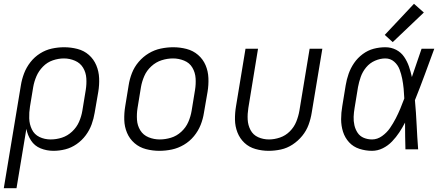

<svg xmlns="http://www.w3.org/2000/svg" viewBox="-25 -787 2349 1012"><path d="M-5 205H62L114 -108Q120 -75 138.5 -46.5Q157 -18 189 -5Q221 8 257 8Q288 8 319.5 0Q351 -8 379 -27.5Q407 -47 427 -74Q447 -101 458 -131.5Q469 -162 474 -193L493 -303Q499 -339 497.5 -375Q496 -411 482.5 -443Q469 -475 443.5 -497.5Q418 -520 383.5 -529Q349 -538 313 -538Q281 -538 248.5 -531Q216 -524 186.5 -505.5Q157 -487 135.5 -459.5Q114 -432 102 -400.5Q90 -369 85 -337ZM242 -52Q210 -52 183 -65Q156 -78 143 -105Q130 -132 129 -163Q128 -194 133 -225L150 -328Q155 -357 167 -385Q179 -413 201.5 -436Q224 -459 253.5 -469Q283 -479 312 -479Q342 -479 370 -467Q398 -455 413 -430Q428 -405 430 -374.5Q432 -344 427 -313L409 -203Q404 -173 391.5 -144.5Q379 -116 355 -93.5Q331 -71 301.5 -61.5Q272 -52 242 -52Z M815 8Q848 8 881 1Q914 -6 944.5 -24Q975 -42 997.5 -69.5Q1020 -97 1032.5 -128.5Q1045 -160 1050 -193L1069 -303Q1075 -339 1073.5 -375.5Q1072 -412 1058.5 -443.5Q1045 -475 1019 -497.5Q993 -520 958.5 -529Q924 -538 888 -538Q856 -538 822.5 -531Q789 -524 759 -506Q729 -488 706 -461Q683 -434 670.5 -402Q658 -370 653 -337L635 -227Q629 -191 630 -155Q631 -119 644.5 -87Q658 -55 684 -32.5Q710 -10 744.5 -1Q779 8 815 8ZM817 -52Q786 -52 758 -63.5Q730 -75 714.5 -100Q699 -125 697 -156Q695 -187 700 -218L718 -328Q723 -357 735.5 -386Q748 -415 772.5 -437.5Q797 -460 827 -469.5Q857 -479 887 -479Q917 -479 945.5 -467.5Q974 -456 989 -430.5Q1004 -405 1006 -374.5Q1008 -344 1003 -313L985 -203Q980 -173 967.5 -144Q955 -115 930.5 -92.5Q906 -70 876 -61Q846 -52 817 -52Z M1391 8Q1423 8 1455.5 1Q1488 -6 1517 -25Q1546 -44 1568 -71Q1590 -98 1601.5 -129.5Q1613 -161 1618 -193L1674 -530H1607L1553 -203Q1548 -174 1536.5 -145.5Q1525 -117 1502.5 -94.5Q1480 -72 1450.5 -62Q1421 -52 1393 -52Q1362 -52 1335.5 -64Q1309 -76 1295.5 -101.5Q1282 -127 1280.5 -157Q1279 -187 1284 -218L1335 -530H1269L1219 -227Q1213 -192 1213.5 -156.5Q1214 -121 1226.5 -89Q1239 -57 1263.5 -34Q1288 -11 1322 -1.5Q1356 8 1391 8Z M1936 8Q1965 8 1992.5 -5.5Q2020 -19 2041.5 -41.5Q2063 -64 2079.5 -89Q2096 -114 2110 -141Q2110 -140 2110 -139V-134Q2110 -100 2110.5 -67Q2111 -34 2112 0H2179Q2174 -65 2171 -129.5Q2168 -194 2162 -259Q2189 -326 2214 -394Q2239 -462 2264 -530H2197Q2184 -493 2171.5 -455.5Q2159 -418 2146 -381Q2140 -409 2130.5 -436.5Q2121 -464 2105 -487.5Q2089 -511 2063 -524.5Q2037 -538 2006 -538Q1975 -538 1944.5 -530Q1914 -522 1887 -502Q1860 -482 1841.5 -455Q1823 -428 1812.5 -398Q1802 -368 1797 -337L1779 -227Q1773 -193 1773 -158.5Q1773 -124 1783 -92.5Q1793 -61 1815 -37Q1837 -13 1869.5 -2.5Q1902 8 1936 8ZM1936 -52Q1913 -52 1892.5 -60.5Q1872 -69 1860 -87Q1848 -105 1843 -127Q1838 -149 1839 -172Q1840 -195 1844 -218L1862 -328Q1867 -355 1876.5 -382Q1886 -409 1905 -432Q1924 -455 1951.5 -467Q1979 -479 2006 -479Q2033 -479 2052.5 -462Q2072 -445 2081 -421Q2090 -397 2095 -371.5Q2100 -346 2102.5 -320Q2105 -294 2106 -268Q2096 -241 2085 -214.5Q2074 -188 2060.5 -162Q2047 -136 2030.5 -112Q2014 -88 1989 -70Q1964 -52 1936 -52ZM2045 -565 2209 -721 2157 -767 2003 -603Z"/></svg>

Font: Iosevka Sparkle Light Oblique
Style: Regular
Weight: 300
Italic angle: -9°
Designer: Belleve Invis
Foundry: Belleve Invis
Version: Version 4.5.0; ttfautohint (v1.8.3)